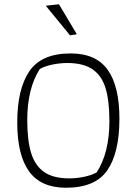

<svg xmlns="http://www.w3.org/2000/svg" viewBox="-20 -873 642 902"><path d="M195 -846 257 -853 341 -712 309 -707ZM61 -297Q61 -455 118 -538.5Q175 -622 312 -622Q431 -622 486 -545Q541 -468 541 -315Q541 -156 484.5 -73.5Q428 9 290 9Q172 9 116.5 -68Q61 -145 61 -297ZM434 -63Q494 -155 494 -304Q494 -399 476 -458.5Q458 -518 414.5 -547.5Q371 -577 297 -577Q261 -577 225.5 -569.5Q190 -562 167 -549Q108 -457 108 -308Q108 -213 126.5 -153.5Q145 -94 188 -64.5Q231 -35 305 -35Q340 -35 375.5 -42.5Q411 -50 434 -63Z"/></svg>

Font: Athiti Light
Style: Regular
Weight: 300
Designer: CadsonDemak Team
Foundry: CadsonDemak
Version: Version 1.032